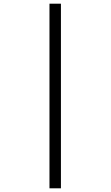

<svg xmlns="http://www.w3.org/2000/svg" viewBox="-20 -780 599 1040"><path d="M248 240V-760H310V240Z"/></svg>

Font: ET Text
Style: Regular
Weight: 470
Designer: Monotype Design Team
Foundry: Monotype Imaging Inc.
Version: Version 2.009